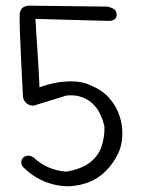

<svg xmlns="http://www.w3.org/2000/svg" viewBox="-20 -663 495 671"><path d="M221 -12Q190 -12 161 -20Q132 -28 107 -43Q82 -58 60 -80Q60 -80 58 -83Q56 -86 55 -90.5Q54 -95 55 -101Q56 -107 62 -113Q70 -119 78 -119Q86 -119 91.5 -116Q97 -113 97 -113Q119 -92 147.5 -79Q176 -66 211 -63Q264 -72 293.5 -94.5Q323 -117 334.5 -150Q346 -183 345 -221Q339 -248 327.5 -269.5Q316 -291 299 -305Q282 -319 260 -325.5Q238 -332 212 -329L108 -297Q100 -293 92 -294Q84 -295 77 -299Q70 -303 65 -311Q60 -319 60 -330Q57 -389 54 -448Q51 -507 49.5 -553Q48 -599 49 -618Q51 -623 53 -628Q55 -633 60 -636.5Q65 -640 73 -642Q81 -644 92 -643L356 -640Q356 -640 359 -639Q362 -638 367 -636.5Q372 -635 377 -632Q382 -629 385 -623.5Q388 -618 388 -611Q387 -602 382.5 -597.5Q378 -593 372 -591.5Q366 -590 361.5 -590Q357 -590 357 -590L104 -597Q106 -555 110.5 -491.5Q115 -428 118 -358Q155 -371 186 -375.5Q217 -380 245 -378Q273 -376 296 -365Q338 -348 363 -319Q388 -290 398.5 -256Q409 -222 407.5 -189Q406 -156 395 -131Q376 -91 349.5 -65Q323 -39 291 -26.5Q259 -14 221 -12Z"/></svg>

Font: Sour Gummy Black ExtraLight
Style: Regular
Weight: 250
Version: Version 1.000